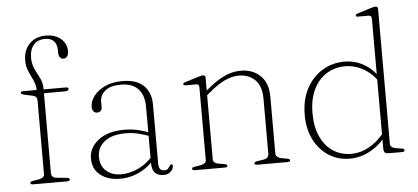

<svg xmlns="http://www.w3.org/2000/svg" viewBox="-50 -832 2060 947"><g transform="rotate(-5 980.0 -358.0)"><path d="M171 -46Q171 -36.5 177.5 -30Q184 -23.5 195 -22.5L245.5 -17.5Q253 -17 257 -14.8Q261 -12.5 261 -8Q261 0 247.5 0H78Q72 0 68.8 -2.2Q65.5 -4.5 65.5 -8Q65.5 -12 69.2 -14Q73 -16 80 -17L112 -22.5Q123.5 -25 130 -30.5Q136.5 -36 136.5 -45.5V-409.5Q136.5 -420 131.5 -426.5Q126.5 -433 113 -436L79 -443Q65.5 -446 61.5 -448.8Q57.5 -451.5 57.5 -455Q57.5 -458.5 60 -460.2Q62.5 -462 68 -462H148.5L136.5 -443V-461.5Q136.5 -482 130 -499.2Q123.5 -516.5 114.8 -533.2Q106 -550 99.5 -569.2Q93 -588.5 93 -612.5Q93 -663 123.8 -694.2Q154.5 -725.5 204 -725.5Q236.5 -725.5 259.5 -714Q282.5 -702.5 295 -683.2Q307.5 -664 307.5 -641.5Q307.5 -623.5 300.5 -614Q293.5 -604.5 281.5 -604.5Q271 -604.5 264.5 -613.2Q258 -622 258 -636.5V-649Q258 -677.5 243.2 -693.5Q228.5 -709.5 199 -709.5Q162.5 -709 142.8 -686Q123 -663 123 -621Q123 -601.5 127.8 -585.5Q132.5 -569.5 139.8 -555.5Q147 -541.5 154.2 -528.2Q161.5 -515 166.2 -500Q171 -485 171 -467.5V-450.5L162.5 -462H281Q288 -462 291 -460Q294 -458 294 -453.5Q294 -449 288.5 -446Q283 -443 273 -443H171Z M667 -57V-66V-71V-331Q667 -390.5 637.8 -421.2Q608.5 -452 553.5 -452Q499 -452 473.8 -430Q448.5 -408 448.5 -378.5V-350Q448.5 -337.5 441.5 -331.2Q434.5 -325 423.5 -325Q413 -325 406.2 -333.2Q399.5 -341.5 399.5 -353.5Q399.5 -383 419.8 -409.5Q440 -436 476.2 -452.5Q512.5 -469 561 -469Q632 -469 667 -434Q702 -399 702 -341V-50Q702 -29 709.2 -20.8Q716.5 -12.5 728 -12.5Q743 -12.5 748.5 -19Q754 -25.5 757.5 -31.5Q759.5 -34.5 761.2 -36.8Q763 -39 766.5 -39Q769.5 -39 771.2 -36.8Q773 -34.5 773 -30Q773 -20.5 767.2 -11.5Q761.5 -2.5 750.8 3.8Q740 10 724.5 10Q695.5 10 681.2 -5.8Q667 -21.5 667 -57ZM374 -102.5Q374 -155.5 421 -192.2Q468 -229 550 -229Q587.5 -229 620.2 -221Q653 -213 679.5 -202L677.5 -185Q650.5 -195.5 620.2 -203.2Q590 -211 554.5 -211Q488 -211 451 -182.5Q414 -154 414 -106.5Q414 -61 442.8 -36.2Q471.5 -11.5 515.5 -11.5Q561 -11.5 604 -32.5Q647 -53.5 680 -94L689 -81Q656 -37.5 608.8 -13.8Q561.5 10 509 10Q450.5 10 412.2 -19.2Q374 -48.5 374 -102.5Z M972 -449V-46Q972 -36.5 978.5 -30.5Q985 -24.5 996 -22.5L1026.5 -17.5Q1041.5 -15 1041.5 -8Q1041.5 0 1028.5 0H879Q873 0 869.8 -2.2Q866.5 -4.5 866.5 -8Q866.5 -12 870.2 -14Q874 -16 881 -17L913 -22.5Q924.5 -25 931 -30.5Q937.5 -36 937.5 -45.5V-405Q937.5 -413 934 -417Q930.5 -421 921.5 -421H872.5Q865 -421 862.2 -422.8Q859.5 -424.5 859.5 -427.5Q859.5 -430.5 862 -433Q864.5 -435.5 871.5 -437L935 -457Q944 -460 950.2 -461.2Q956.5 -462.5 960 -462.5Q966 -462.5 969 -459.2Q972 -456 972 -449ZM960.5 -353.5 947.5 -365 973.5 -387.5Q1026.5 -432.5 1066.8 -450.8Q1107 -469 1146.5 -469Q1207.5 -469 1244.8 -432.2Q1282 -395.5 1282 -329V-49Q1282 -38 1289.5 -31.2Q1297 -24.5 1309.5 -22L1337 -17Q1344 -16 1347.8 -14Q1351.5 -12 1351.5 -8Q1351.5 -4.5 1348.5 -2.2Q1345.5 0 1339 0H1188.5Q1175 0 1175 -8Q1175 -15 1190 -17.5L1222 -22.5Q1235 -24.5 1241.2 -31.5Q1247.5 -38.5 1247.5 -49V-322.5Q1247.5 -384.5 1216 -415.2Q1184.5 -446 1134 -446Q1103 -446 1066.2 -429Q1029.5 -412 984.5 -373.5Z M1814.5 -78V-83V-668Q1814.5 -676.5 1811 -680.5Q1807.5 -684.5 1798.5 -684.5H1749.5Q1742 -684.5 1739.2 -686.2Q1736.5 -688 1736.5 -690.5Q1736.5 -693.5 1739 -696Q1741.5 -698.5 1748.5 -700.5L1812 -720.5Q1821 -723.5 1827.2 -724.8Q1833.5 -726 1837 -726Q1843 -726 1846 -722.8Q1849 -719.5 1849 -712V-46Q1849 -36.5 1855.5 -30.5Q1862 -24.5 1873 -22.5L1903.5 -17.5Q1911 -16.5 1914.8 -14.5Q1918.5 -12.5 1918.5 -8Q1918.5 -4.5 1915.2 -2.2Q1912 0 1905.5 0H1841.5Q1825.5 0 1820 -5.8Q1814.5 -11.5 1814.5 -29.5ZM1443 -222.5Q1443 -300 1472.8 -355Q1502.5 -410 1551.8 -439.5Q1601 -469 1660.5 -469Q1719 -469 1767 -437.5Q1815 -406 1840.5 -351L1835.5 -333Q1808 -386.5 1761.5 -416.2Q1715 -446 1661.5 -446Q1612 -446 1571 -421Q1530 -396 1506 -347.5Q1482 -299 1482 -228.5Q1482 -160.5 1504.5 -112.2Q1527 -64 1566.2 -38.5Q1605.5 -13 1655 -13Q1704 -13 1749.2 -39.8Q1794.5 -66.5 1830.5 -116.5L1834.5 -95.5Q1798.5 -44.5 1749.2 -17.2Q1700 10 1645.5 10Q1587 10 1541.2 -20Q1495.5 -50 1469.2 -102.5Q1443 -155 1443 -222.5Z"/></g></svg>

Font: Fraunces Thin
Style: Regular
Weight: 250
Version: Version 1.000;[b76b70a41]